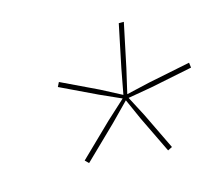

<svg xmlns="http://www.w3.org/2000/svg" viewBox="-69 -816 666 586"><g transform="rotate(-15 264.0 -523.0)"><path d="M395 -316 339 -432 310 -497 254 -440 152 -341 141 -352 243 -451 302 -505 235 -535 120 -590 127 -604 242 -549 307 -515 322 -595 350 -730H366L337 -592L319 -514L393 -531L526 -558L528 -542L395 -515L320 -502L353 -439L409 -323Z"/></g></svg>

Font: Kantumruy Pro Thin
Style: Italic
Weight: 250
Italic angle: -13°
Version: Version 1.002